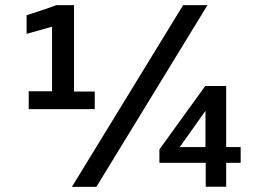

<svg xmlns="http://www.w3.org/2000/svg" viewBox="-20 -731 1054 751"><path d="M683.1 -155.8H783.7V-297.4ZM261.2 0 696.3 -710.9H791.5L356.9 0ZM784.7 -0.5V-94.2H603.5V-146.5L782.7 -394.5H864.7V-155.8H921.4V-94.2H864.7V-0.5ZM92.3 -304.2V-374H183.6V-626.5L84 -598.6V-671.4Q86.4 -672.4 101.3 -677Q116.2 -681.6 143.6 -690.9Q197.3 -709 200.2 -710.9H269.5V-373H350.6V-304.2Z"/></svg>

Font: Ride Light
Style: Bold
Weight: 600
Version: Version 3.000